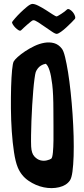

<svg xmlns="http://www.w3.org/2000/svg" viewBox="-20 -942 426 978"><path d="M49.8 -628.9Q54.7 -637.7 70.3 -651.9Q85.9 -666 107.9 -680.7Q129.9 -695.3 155.3 -707.5Q180.7 -719.7 206.5 -724.1Q232.4 -728.5 255.4 -722.2Q278.3 -715.8 294.9 -694.3Q303.7 -683.6 311.5 -651.4Q319.3 -619.1 326.7 -573.7Q334 -528.3 339.8 -473.1Q345.7 -418 349.6 -360.8Q353.5 -303.7 355 -248.5Q356.4 -193.4 355 -147Q353.5 -100.6 349.1 -67.9Q344.7 -35.2 335.9 -22.5Q318.4 2.9 281.2 11.7Q244.1 20.5 203.1 12.2Q162.1 3.9 125 -21.5Q87.9 -46.9 70.3 -89.8Q58.6 -118.2 51.3 -167Q43.9 -215.8 40 -272.9Q36.1 -330.1 35.6 -389.6Q35.2 -449.2 36.6 -499.5Q38.1 -549.8 41.5 -585Q44.9 -620.1 49.8 -628.9ZM241.2 -133.8Q247.1 -139.6 249.5 -165.5Q252 -191.4 252.4 -227.1Q252.9 -262.7 252.4 -302.7Q252 -342.8 252 -377Q252 -463.9 246.1 -511.7Q240.2 -559.6 232.4 -583Q223.6 -610.4 212.9 -617.2Q198.2 -614.3 188.5 -607.9Q178.7 -601.6 172.9 -593.8Q166 -585 162.1 -575.2Q159.2 -566.4 155.8 -541Q152.3 -515.6 149.4 -481Q146.5 -446.3 144 -405.8Q141.6 -365.2 140.1 -326.2Q138.7 -287.1 138.2 -252.4Q137.7 -217.8 138.7 -195.3Q140.6 -161.1 154.8 -145.5Q168.9 -129.9 185.5 -125.5Q202.1 -121.1 218.3 -125Q234.4 -128.9 241.2 -133.8ZM321.3 -893.6Q326.2 -898.4 335 -893.6Q343.8 -888.7 351.1 -879.9Q358.4 -871.1 361.8 -860.8Q365.2 -850.6 361.3 -845.7Q357.4 -840.8 345.2 -828.6Q333 -816.4 318.8 -803.2Q304.7 -790 291 -780.3Q277.3 -770.5 270.5 -769.5Q262.7 -768.6 246.1 -779.8Q229.5 -791 210.4 -804.2Q191.4 -817.4 174.3 -828.6Q157.2 -839.8 149.4 -838.9Q145.5 -838.9 137.2 -832Q128.9 -825.2 119.1 -816.9Q109.4 -808.6 100.6 -800.3Q91.8 -792 87.9 -788.1Q83 -783.2 74.7 -788.1Q66.4 -793 58.6 -800.8Q50.8 -808.6 45.4 -817.4Q40 -826.2 42 -830.1Q43.9 -834 56.6 -848.6Q69.3 -863.3 85.4 -878.9Q101.6 -894.5 117.7 -907.7Q133.8 -920.9 143.6 -921.9Q155.3 -922.9 174.8 -913.1Q194.3 -903.3 213.4 -891.1Q232.4 -878.9 248 -868.7Q263.7 -858.4 268.6 -858.4Q270.5 -858.4 277.3 -862.3Q284.2 -866.2 292.5 -871.6Q300.8 -877 308.6 -882.8Q316.4 -888.7 321.3 -893.6Z"/></svg>

Font: Jolly Lodger
Style: Regular
Weight: 400
Designer: Stuart Sandler
Foundry: Font Diner, Inc
Version: Version 1.000